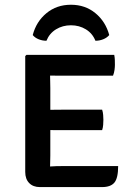

<svg xmlns="http://www.w3.org/2000/svg" viewBox="-20 -772 551 793"><path d="M84.2 -540.4 89.4 -545.5H186.8V-461Q186.8 -449.2 187.3 -436.6Q187.8 -424 187.8 -408.2V-129.3Q187.8 -116.6 187.3 -105.4Q186.8 -94.2 186.8 -84.2V0.7H144.8Q116.8 0.7 100.5 -16Q84.2 -32.7 84.2 -61.8ZM401.8 -319Q405.2 -309.1 406.1 -297.1Q407 -285.2 407 -277.1Q407 -267.9 406.1 -256.1Q405.2 -244.3 401.8 -234.5H244.5Q233.9 -234.5 217.1 -234.5Q200.2 -234.5 182.4 -234.8Q164.6 -235 151.1 -235.5V-317.7Q164.6 -318.2 182.4 -318.4Q200.2 -318.5 217.1 -318.8Q233.9 -319 244.5 -319ZM451.8 -545.5Q454 -534.3 454.3 -523.8Q454.6 -513.3 454.6 -504.1Q454.6 -495.1 453 -483.1Q451.4 -471.1 446.8 -459.4H244.5Q233.9 -459.4 217.1 -459.5Q200.2 -459.6 182.4 -459.9Q164.6 -460.3 151.1 -460.8V-545.5ZM468 -86.2Q468 -36.9 452.7 -18.1Q437.3 0.7 401.4 0.7H152.5V-82.2Q169.9 -83.2 183.8 -84.2Q197.7 -85.2 212.3 -85.7Q227 -86.2 247.4 -86.2ZM431.2 -627.2Q421.7 -615.9 406 -609.7Q390.2 -603.5 374.1 -603.7Q362 -634.1 334.6 -650.9Q307.3 -667.6 273 -667.6Q238.7 -667.6 211.4 -650.9Q184 -634.1 171.9 -603.7Q155.8 -603.5 140 -609.7Q124.3 -615.9 115.2 -627.2Q129.8 -682.9 171.9 -717.6Q214 -752.4 273 -752.4Q331.9 -752.4 374.1 -717.6Q416.2 -682.9 431.2 -627.2Z"/></svg>

Font: Signika SC
Style: Regular
Weight: 300
Designer: Anna Giedryś
Foundry: Anna Giedryś
Version: Version 2.000